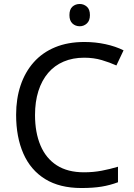

<svg xmlns="http://www.w3.org/2000/svg" viewBox="-20 -986 672 965"><path d="M403 -696Q346 -696 300 -676.5Q254 -657 222 -619.5Q190 -582 173 -528.5Q156 -475 156 -408Q156 -320 183.5 -255Q211 -190 265.5 -155Q320 -120 402 -120Q449 -120 491 -128Q533 -136 573 -148V-70Q533 -55 490.5 -48Q448 -41 389 -41Q280 -41 207 -86Q134 -131 97.5 -214Q61 -297 61 -409Q61 -490 83.5 -557Q106 -624 149.5 -673Q193 -722 257 -748.5Q321 -775 404 -775Q459 -775 510 -764Q561 -753 601 -733L565 -657Q532 -672 491.5 -684Q451 -696 403 -696ZM381 -966Q401 -966 416.5 -952.5Q432 -939 432 -910Q432 -882 416.5 -868Q401 -854 381 -854Q359 -854 344 -868Q329 -882 329 -910Q329 -939 344 -952.5Q359 -966 381 -966Z"/></svg>

Font: Noto Sans Tamil UI
Style: Regular
Weight: 400
Designer: Jelle Bosma - Monotype Design Team
Foundry: Monotype Imaging Inc.
Version: Version 2.004